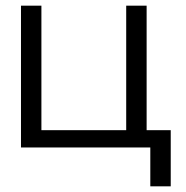

<svg xmlns="http://www.w3.org/2000/svg" viewBox="-20 -520 657 677"><path d="M54 -500V0H510V137H582V-61H497V-500H425V-61H126V-500Z"/></svg>

Font: LT Wave Text Light
Style: Regular
Weight: 300
Designer: Daniel Lyons
Version: Version 2.5 (Glyphs App)